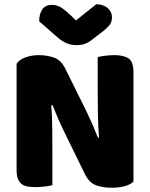

<svg xmlns="http://www.w3.org/2000/svg" viewBox="-20 -874 705 902"><path d="M607 -21Q593 -7 566.5 0.5Q540 8 503 8Q466 8 433 -3Q400 -14 379 -56L280 -258Q265 -289 253 -316.5Q241 -344 227 -380L221 -379Q225 -325 225.5 -269Q226 -213 226 -159V-4Q215 -1 192.5 2Q170 5 148 5Q126 5 109 2Q92 -1 81 -10Q70 -19 64 -34.5Q58 -50 58 -75V-575Q72 -595 101 -605Q130 -615 163 -615Q200 -615 233.5 -603.5Q267 -592 287 -551L387 -349Q402 -318 414 -290.5Q426 -263 440 -227L445 -228Q441 -282 440 -336Q439 -390 439 -444V-606Q450 -609 472.5 -612Q495 -615 517 -615Q561 -615 584 -599.5Q607 -584 607 -535ZM337 -778 432 -854Q465 -854 485.5 -836.5Q506 -819 506 -793Q506 -773 496.5 -759Q487 -745 460 -724L405 -682Q393 -673 377 -667.5Q361 -662 341 -662Q314 -662 292.5 -671Q271 -680 245 -703L164 -774Q164 -808 178.5 -829.5Q193 -851 224 -851Q244 -851 261.5 -842Q279 -833 311 -803Z"/></svg>

Font: Baloo Bhaijaan
Style: Regular
Weight: 400
Designer: Devika Bhansali and Ek Type
Foundry: Ek Type
Version: Version 1.443;PS 1.000;hotconv 16.6.51;makeotf.lib2.5.65220;